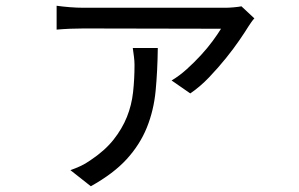

<svg xmlns="http://www.w3.org/2000/svg" viewBox="-20 -569 1040 668"><path d="M529 -402Q528 -322 521.5 -253.5Q515 -185 491 -125.5Q467 -66 421 -15.5Q375 35 296 79L225 23Q242 17 259.5 9Q277 1 294 -11Q345 -45 375 -83Q405 -121 421.5 -162Q438 -203 443 -248.5Q448 -294 448 -343Q448 -357 446 -372Q444 -387 442 -402ZM865 -505Q860 -500 854.5 -492Q849 -484 845 -478Q834 -460 813.5 -430Q793 -400 766 -366.5Q739 -333 707.5 -300Q676 -267 642 -244L577 -289Q604 -305 630 -328.5Q656 -352 679 -377Q702 -402 720 -426.5Q738 -451 749 -469L271 -470Q248 -470 224 -469Q200 -468 177 -466V-549Q198 -546 223 -544Q248 -542 271 -542H765Q776 -542 793 -543.5Q810 -545 820 -547Z"/></svg>

Font: SpoqaHanSans-Regular
Style: Regular
Weight: 400
Designer: [Spoqa Han Sans] Dong-huui Kim \uAE40 \uB3D9 \uD718  Younghwa Kang \uAC15 \uC601 \uD654  [Noto Sans] Ryoko NISHIZUKA \u8
Foundry: Spoqa (http://www.spoqa-han-sans.com)
Version: Version 2.000